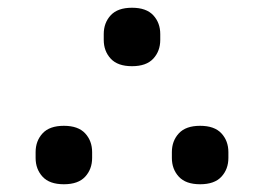

<svg xmlns="http://www.w3.org/2000/svg" viewBox="-20 -464 680 496"><path d="M145 12Q108 12 90 -7.5Q72 -27 72 -56V-71Q72 -100 90 -119.5Q108 -139 145 -139Q182 -139 200 -119.5Q218 -100 218 -71V-56Q218 -27 200 -7.5Q182 12 145 12ZM497 12Q460 12 442 -7.5Q424 -27 424 -56V-71Q424 -100 442 -119.5Q460 -139 497 -139Q534 -139 552 -119.5Q570 -100 570 -71V-56Q570 -27 552 -7.5Q534 12 497 12ZM321 -293Q284 -293 266 -312.5Q248 -332 248 -361V-376Q248 -405 266 -424.5Q284 -444 321 -444Q358 -444 376 -424.5Q394 -405 394 -376V-361Q394 -332 376 -312.5Q358 -293 321 -293Z"/></svg>

Font: IBM Plex Arabic Medium
Style: Regular
Weight: 500
Designer: Mike Abbink, Paul van der Laan, Pieter van Rosmalen, Wael Morcos, Khajak Apelian
Foundry: Bold Monday
Version: Version 1.0